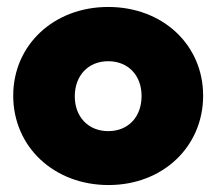

<svg xmlns="http://www.w3.org/2000/svg" viewBox="-20 -521 622 552"><path d="M292 11C448 11 564 -99 564 -246C564 -392 448 -501 291 -501C134 -501 18 -391 18 -246C18 -99 135 11 292 11ZM195 -244C195 -304 234 -345 291 -345C348 -345 387 -305 387 -245C387 -185 349 -144 291 -144C234 -144 195 -185 195 -244Z"/></svg>

Font: MV Cash ExtraBold
Style: Regular
Weight: 800
Designer: Rodrigo Fuenzalida
Foundry: fragTYPE
Version: Version 1.100;Glyphs 3.1.2 (3151)